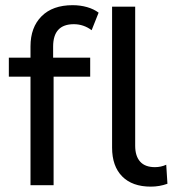

<svg xmlns="http://www.w3.org/2000/svg" viewBox="-20 -708 660 734"><path d="M183.1 -529.9C183.1 -587 209.5 -615.5 262.2 -615.5C287.3 -615.5 310 -607.8 330.3 -592.5L357 -659.6C344.7 -668.8 330 -675.9 312.8 -680.8C295.6 -685.7 277.2 -688.2 257.6 -688.2C206.7 -688.2 167.1 -674.1 138.9 -645.8C110.7 -617.6 96.6 -579.3 96.6 -530.8V-487.6H13.8V-414.9H96.6V0H184.9V-414.9H324.8V-487.6H183.1ZM447.1 -33.6C472.9 -7.5 509.4 5.5 556.6 5.5C578.7 5.5 599.8 1.8 620.1 -5.5L615.5 -78.2C602 -72.1 587.6 -69 572.2 -69C547.1 -69 528.2 -76.1 515.7 -90.2C503.1 -104.3 496.8 -124.5 496.8 -150.9V-682.6H408.5V-143.5C408.5 -96.3 421.4 -59.6 447.1 -33.6Z"/></svg>

Font: Montserrat Ace
Style: Regular
Weight: 500
Designer: Julieta Ulanovsky
Foundry: Julieta Ulanovsky
Version: Version 1